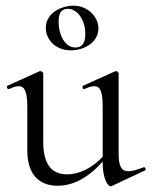

<svg xmlns="http://www.w3.org/2000/svg" viewBox="-20 -645 533 675"><path d="M182 8C237 8 289 -19 341 -77V-73C341 -19 358 10 369 10C370 10 371 10 373 9L490 -46C495 -49 490 -59 485 -57C461 -48 445 -43 432 -43C406 -43 397 -61 397 -107V-387C397 -391 391 -395 387 -395C386 -395 386 -395 384 -394L273 -344C267 -342 271 -329 277 -332C292 -339 303 -342 311 -342C334 -342 341 -320 341 -268V-94C304 -54 258 -32 216 -32C160 -32 132 -69 132 -148V-387C132 -391 125 -395 122 -395C120 -395 120 -395 118 -394L7 -344C1 -342 6 -329 12 -332C27 -339 37 -342 46 -342C68 -342 76 -320 76 -268V-115C76 -34 116 8 182 8ZM229 -468C276 -468 326 -496 326 -545C326 -588 286 -625 239 -625C195 -625 141 -599 141 -547C141 -507 174 -468 229 -468ZM245 -478C207 -478 186 -525 186 -567C186 -599 195 -614 219 -614C252 -614 280 -574 280 -527C280 -494 269 -478 245 -478Z"/></svg>

Font: Cormorant Garamond
Style: Regular
Weight: 400
Designer: Christian Thalmann (Catharsis Fonts)
Foundry: Catharsis Fonts
Version: Version 4.002;Glyphs 3.4 (3410)